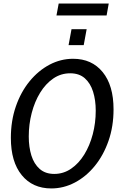

<svg xmlns="http://www.w3.org/2000/svg" viewBox="-20 -1044 676 1078"><path d="M268 14Q163 14 102 -60.8Q41 -135.5 41 -270Q41 -365.5 69 -446.5Q97 -527.5 146 -587.5Q195 -647.5 258 -680.8Q321 -714 390.5 -714Q495.5 -714 556.5 -639.2Q617.5 -564.5 617.5 -430Q617.5 -334 589.2 -253Q561 -172 512 -112Q463 -52 400 -19Q337 14 268 14ZM284.5 -67.5Q336.5 -67.5 379.2 -96.8Q422 -126 453 -176.2Q484 -226.5 500.8 -290.2Q517.5 -354 517.5 -422.5Q517.5 -482 502.5 -529.5Q487.5 -577 456 -604.8Q424.5 -632.5 374 -632.5Q321.5 -632.5 278.8 -603Q236 -573.5 205.2 -523.2Q174.5 -473 158 -409.5Q141.5 -346 141.5 -277.5Q141.5 -218.5 156.2 -171Q171 -123.5 202.8 -95.5Q234.5 -67.5 284.5 -67.5ZM365 -790.5 381.5 -880H466.5L450 -790.5ZM297 -957 309.5 -1024H590.5L578.5 -957Z"/></svg>

Font: Cabin Condensed
Style: Italic
Weight: 400
Width: 3
Italic angle: -10°
Designer: Pablo Impallari
Foundry: Pablo Impallari. http://www.impallari.com Igino Marini. http://www.ikern.com
Version: Version 3.001; ttfautohint (v1.8.3)